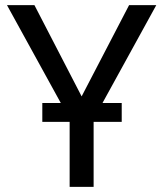

<svg xmlns="http://www.w3.org/2000/svg" viewBox="-20 -731 641 751"><path d="M456.1 -254.4H346.2V0H252.4V-254.4H145.5V-328.1H217.8L7.3 -710.9H114.7L299.3 -354L484.9 -710.9H591.3L380.9 -328.1H456.1Z"/></svg>

Font: RobotoInd
Style: Regular
Weight: 400
Designer: Google
Version: Version 2.001101; 2014